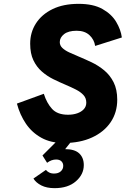

<svg xmlns="http://www.w3.org/2000/svg" viewBox="-20 -732 654 999"><path d="M312 12Q244.5 12 195.5 -15Q146.5 -42 115 -88.2Q83.5 -134.5 68 -193L208 -244Q223 -196 250.8 -165.5Q278.5 -135 334 -135Q360.5 -135 382 -142.5Q403.5 -150 416.2 -164Q429 -178 429 -198Q429 -221.5 414.2 -237.5Q399.5 -253.5 375 -266Q350.5 -278.5 321 -291Q290 -304 257.5 -320Q225 -336 197.8 -359.8Q170.5 -383.5 153.8 -418.5Q137 -453.5 137 -505Q137 -563.5 167 -610.2Q197 -657 253.2 -684.5Q309.5 -712 389 -712Q465.5 -712 513 -685.2Q560.5 -658.5 584.5 -618.2Q608.5 -578 614 -537L475 -493Q470.5 -525.5 445.8 -548.8Q421 -572 379 -572Q335.5 -572 313.2 -554.2Q291 -536.5 291 -513Q291 -495.5 304.2 -482.8Q317.5 -470 339.8 -459.5Q362 -449 389 -438Q421.5 -424.5 456.8 -407.8Q492 -391 522.2 -366Q552.5 -341 571.2 -303.8Q590 -266.5 590 -213Q590 -147 555.8 -96.2Q521.5 -45.5 459 -16.8Q396.5 12 312 12ZM264 247Q223 247 195 232.8Q167 218.5 154 197L219 152Q224.5 159.5 235.2 165.2Q246 171 261 171Q283.5 171 296.2 159.5Q309 148 309 131Q309 116.5 299.5 107.2Q290 98 272 98Q259.5 98 248 102.2Q236.5 106.5 225 115L201 77L278 0H354L319 44Q368.5 44 392.2 66.2Q416 88.5 416 127Q416 175.5 375 211.2Q334 247 264 247Z"/></svg>

Font: Overpass Black
Style: Italic
Weight: 900
Italic angle: -10°
Designer: Delve Withrington, Dave Bailey, Thomas Jockin
Foundry: Delve Fonts LLC
Version: Version 4.000